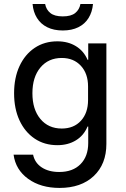

<svg xmlns="http://www.w3.org/2000/svg" viewBox="-20 -713 618 943"><path d="M272.5 210Q180 210 118.3 165.4Q56.7 120.8 46.7 46.7H142.5Q150.8 86.7 185 109.2Q219.2 131.7 270.8 131.7Q337.5 131.7 375.4 93.3Q413.3 55 413.3 -10.8V-91.7H410Q391.7 -47.5 352.9 -23.8Q314.2 0 261.7 0Q198.3 0 150.4 -32.1Q102.5 -64.2 75.8 -121.7Q49.2 -179.2 49.2 -255Q49.2 -330.8 75.8 -388.3Q102.5 -445.8 150.4 -477.9Q198.3 -510 261.7 -510Q314.2 -510 352.9 -486.2Q391.7 -462.5 410 -419.2H413.3V-500H502.5V-6.7Q502.5 93.3 440.4 151.7Q378.3 210 272.5 210ZM283.3 -81.7Q342.5 -81.7 377.5 -120Q412.5 -158.3 412.5 -221.7V-288.3Q412.5 -351.7 377.1 -390Q341.7 -428.3 283.3 -428.3Q217.5 -428.3 178.3 -381.2Q139.2 -334.2 139.2 -255Q139.2 -175.8 178.3 -128.8Q217.5 -81.7 283.3 -81.7ZM288.3 -563.3Q244.2 -563.3 212.1 -579.2Q180 -595 161.7 -624.6Q143.3 -654.2 140 -693.3H201.7Q206.7 -665.8 227.1 -649.2Q247.5 -632.5 288.3 -632.5Q329.2 -632.5 349.6 -649.2Q370 -665.8 375 -693.3H436.7Q433.3 -654.2 415 -624.6Q396.7 -595 364.6 -579.2Q332.5 -563.3 288.3 -563.3Z"/></svg>

Font: Funnel Sans
Style: Regular
Weight: 400
Designer: NORD ID, Kristian Moeller
Foundry: Dicotype
Version: Version 1.000